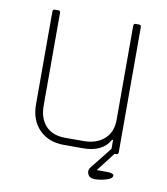

<svg xmlns="http://www.w3.org/2000/svg" viewBox="-73 -572 649 744"><g transform="rotate(10 251.5 -200.0)"><path d="M401 -510H415Q423 -510 423 -501V-9Q423 0 415 0H408L351 74H389Q418 74 418 84Q418 96 394 103Q370 110 349 110Q328 110 321.5 94.5Q315 79 327 66L393 -17V-52H389Q361 0 283 0H209Q148 0 111.5 -37Q75 -74 75 -136V-501Q75 -510 83 -510H97Q105 -510 105 -501V-137Q105 -86 132 -57Q159 -28 209 -28H281Q331 -28 362 -55Q393 -82 393 -132V-501Q393 -510 401 -510Z"/></g></svg>

Font: Rajdhani Light
Style: Regular
Weight: 300
Designer: Satya Rajpurohit, Jyotish Sonowal
Foundry: Indian Type Foundry
Version: Version 1.201;PS 1.0;hotconv 1.0.78;makeotf.lib2.5.61930; tt